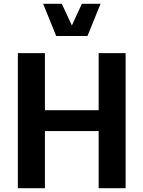

<svg xmlns="http://www.w3.org/2000/svg" viewBox="-20 -988 752 1008"><path d="M497.9 -709.1V-409.6H215.8V-709.1H73.7V0H215.8V-299.8H497.9V0H639.5V-709.1ZM206.5 -968.1 275.1 -798.9H439.2L508 -968.1H409.9L357.3 -854.4L304.5 -968.1Z"/></svg>

Font: Estedad-FD VF
Style: Regular
Weight: 100
Designer: Amin Abedi
Version: Version 7.3